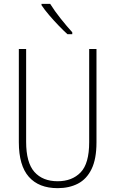

<svg xmlns="http://www.w3.org/2000/svg" viewBox="-20 -1020 600 999"><path d="M482 -279Q482 -193 456.5 -140.5Q431 -88 385.5 -64.5Q340 -41 280 -41Q182 -41 130 -100Q78 -159 78 -280V-765H116V-282Q116 -174 159 -125.5Q202 -77 280 -77Q355 -77 399.5 -123Q444 -169 444 -280V-765H482ZM241 -1000Q264 -963 295.5 -923.5Q327 -884 356 -852V-842H331Q310 -861 284.5 -887.5Q259 -914 235.5 -941.5Q212 -969 196 -993V-1000Z"/></svg>

Font: Noto Sans Tamil UI Condensed ExtraLight
Style: Regular
Weight: 200
Width: 3
Designer: Jelle Bosma - Monotype Design Team
Foundry: Monotype Imaging Inc.
Version: Version 2.004; ttfautohint (v1.8.4.7-5d5b)